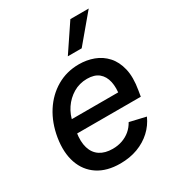

<svg xmlns="http://www.w3.org/2000/svg" viewBox="-189 -892 923 1014"><g transform="rotate(-30 272.5 -385.5)"><path d="M245.6 11.2Q164.1 11.2 110.1 -24.4Q56.2 -60.1 34.2 -124Q12.2 -188 25.9 -273.4Q39.6 -356.4 79.8 -419.2Q120.1 -481.9 180.9 -517.3Q241.7 -552.7 316.4 -552.7Q363.8 -552.7 405.8 -537.1Q447.8 -521.5 478 -488.3Q508.3 -455.1 520.8 -402.8Q533.2 -350.6 520.5 -276.4L514.6 -240.7H80.6L93.8 -320.3H473.6L419.4 -295.9Q428.2 -346.7 419.9 -384.5Q411.6 -422.4 386 -443.6Q360.4 -464.8 315.4 -464.8Q268.6 -464.8 230.7 -442.1Q192.9 -419.4 168.2 -382.8Q143.6 -346.2 136.2 -303.2L127.4 -249Q118.7 -193.4 130.4 -154.8Q142.1 -116.2 172.6 -96.2Q203.1 -76.2 249.5 -76.2Q281.2 -76.2 308.3 -85.7Q335.4 -95.2 356.7 -113Q377.9 -130.9 392.1 -156.7L490.2 -133.8Q470.7 -89.8 435.5 -57.4Q400.4 -24.9 352.3 -6.8Q304.2 11.2 245.6 11.2ZM287.6 -618.2 397.5 -781.7H509.3L372.1 -618.2Z"/></g></svg>

Font: Inter Tight Medium
Style: Italic
Weight: 500
Italic angle: -9.39999°
Designer: Rasmus Andersson
Foundry: rsms
Version: Version 3.004